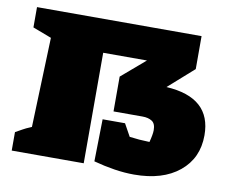

<svg xmlns="http://www.w3.org/2000/svg" viewBox="-66 -626 856 717"><g transform="rotate(10 362.5 -267.5)"><path d="M330 -14 333 -174H418L444 -127Q480 -122 520 -121Q528 -151 528 -167Q528 -192 514 -201Q500 -210 478 -210H368V-342L458 -419H292V0H19V-70Q36 -79 45 -84.5Q54 -90 78 -100L90 -440L19 -467V-544H643V-419L547 -334Q718 -324 718 -181Q718 -94 655 -42.5Q592 9 484 9Q448 9 409.5 3Q371 -3 330 -14Z"/></g></svg>

Font: Piazzolla SC Black
Style: Regular
Weight: 900
Designer: Juan Pablo del Peral
Foundry: Huerta Tipografica
Version: Version 1.330